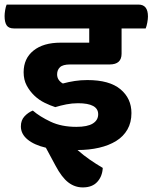

<svg xmlns="http://www.w3.org/2000/svg" viewBox="-57 -638 665 837"><path d="M217 -274Q243 -281 269 -285Q295 -289 324 -289Q420 -289 468 -249Q516 -209 516 -145Q516 -104 498.5 -73.5Q481 -43 449.5 -23.5Q418 -4 375 6Q332 16 281 16Q307 39 334.5 58Q362 77 391 94Q389 131 367 155Q345 179 304 179Q269 179 240.5 157Q212 135 185 84L143 6Q92 -6 63 -30Q34 -54 34 -87Q34 -114 50 -131Q66 -148 86 -156Q116 -130 163.5 -107.5Q211 -85 276 -85Q324 -85 347.5 -99.5Q371 -114 371 -140Q371 -188 283 -188Q257 -188 232 -183Q207 -178 184 -171Q162 -178 137.5 -190Q113 -202 93 -221Q73 -240 59.5 -265Q46 -290 46 -323Q46 -383 89 -417.5Q132 -452 207 -452H332V-514H4Q-19 -514 -28 -527.5Q-37 -541 -37 -568Q-37 -579 -34.5 -594Q-32 -609 -28 -618H547Q588 -618 588 -566Q588 -555 585 -539Q582 -523 578 -514H473V-404Q473 -357 421 -357H249Q217 -357 204.5 -345Q192 -333 192 -314Q192 -300 199 -290Q206 -280 217 -274Z"/></svg>

Font: Baloo 2
Style: Bold
Weight: 700
Designer: Sarang Kulkarni and Ek Type
Foundry: Ek Type
Version: Version 1.640;hotconv 1.0.111;makeotfexe 2.5.65597; ttfautoh